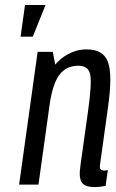

<svg xmlns="http://www.w3.org/2000/svg" viewBox="-20 -750 472 780"><path d="M297.9 -482.9Q339.1 -482.9 346.4 -447.4Q353.6 -411.9 337.7 -298.6L306.9 -78.7Q299.3 -28.1 312.1 -9.1Q324.9 10 364.9 10Q374.7 10 385.1 8.9Q395.4 7.7 408.9 5.1L418.1 -58.9Q407.6 -57.1 405.9 -57.1Q391.9 -57.1 388 -63.5Q384.1 -69.9 386.7 -83.9L418.9 -315.1Q437.7 -448.3 418.4 -498.8Q399.1 -549.3 332.4 -549.3Q310 -549.3 291.4 -544.1Q272.7 -538.9 256.7 -530.2Q240.7 -521.6 227.8 -510.7Q214.9 -499.9 204.3 -487.6L194.6 -539.3H132.9L57.6 0H136.3L181.4 -323.4Q193.3 -408.4 221 -445.6Q248.7 -482.9 297.9 -482.9ZM63.6 -601H113.1L165 -729.6H81.6Z"/></svg>

Font: Secuela ExtLt
Style: Italic
Weight: 200
Italic angle: -8°
Designer: Fernando Haro
Foundry: deFharo
Version: Version 1.704